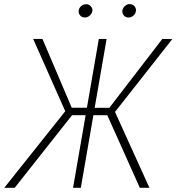

<svg xmlns="http://www.w3.org/2000/svg" viewBox="-54 -897 843 917"><path d="M266.1 -346.7 104.5 -710.9H148.9L288.6 -382.3H377.9L370.1 -346.7ZM290.5 -347.2 16.1 0H-33.7L272 -383.8ZM455.1 -710.9 332 0H294.9L418 -710.9ZM769 -710.4 482.9 -346.7H377.4L381.8 -381.8L468.3 -382.3L721.2 -710.9ZM613.8 0 456.5 -351.1 485.4 -384.3 659.7 0ZM321.8 -846.2Q322.8 -857.9 333 -867.2Q343.3 -876.5 356.9 -877Q370.1 -877 379.4 -867.4Q388.7 -857.9 387.2 -845.2Q385.7 -833 375.2 -823.2Q364.7 -813.5 351.6 -813.5Q337.4 -813.5 328.9 -823.2Q320.3 -833 321.8 -846.2ZM530.3 -845.7Q531.7 -857.9 542 -867.7Q552.2 -877.4 565.4 -877.4Q579.6 -877.4 588.1 -867.7Q596.7 -857.9 595.2 -845.2Q594.2 -832.5 584 -823Q573.7 -813.5 560.1 -813.5Q546.4 -813 537.8 -823Q529.3 -833 530.3 -845.7Z"/></svg>

Font: Roboto Condensed ExtraLight
Style: Italic
Weight: 250
Italic angle: -12°
Designer: Christian Robertson
Foundry: Google
Version: Version 3.008; 2023